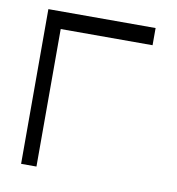

<svg xmlns="http://www.w3.org/2000/svg" viewBox="-67 -659 620 671"><g transform="rotate(10 243.0 -323.5)"><path d="M106 -49H51.5V-598H432V-537H106Z"/></g></svg>

Font: 3270 Nerd Font Mono SemCond
Style: Regular
Weight: 400
Monospace: yes
Version: Version 3.0.1;Nerd Fonts 3.1.1